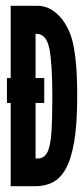

<svg xmlns="http://www.w3.org/2000/svg" viewBox="-20 -643 290 664"><path d="M17 1V-287H4V-373H17V-623H108Q139 -623 163.5 -606Q188 -589 204.5 -562.5Q221 -536 229 -507Q236 -483 241.5 -436Q247 -389 247 -309Q247 -213 236.5 -152.5Q226 -92 207 -58.5Q188 -25 161.5 -12Q135 1 102 1ZM103 -95H111Q132 -95 143 -115Q154 -135 157.5 -181.5Q161 -228 161 -306Q161 -426 150.5 -476Q140 -526 106 -526H103V-373H133V-287H103Z"/></svg>

Font: Inconsolata UltraCondensed Black
Style: Regular
Weight: 900
Width: 1
Monospace: yes
Designer: Raph Levien, Cyreal, Brenton Simpson
Foundry: Raph Levien, Cyreal, Google
Version: Version 3.001; ttfautohint (v1.8.2.53-6de2)